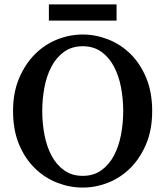

<svg xmlns="http://www.w3.org/2000/svg" viewBox="-20 -833 748 868"><path d="M171 -331Q171 -276 181 -223.5Q191 -171 213 -129.5Q235 -88 270 -63Q305 -38 354 -38Q403 -38 438 -63Q473 -88 495 -129.5Q517 -171 527 -223.5Q537 -276 537 -331Q537 -386 527 -438.5Q517 -491 495 -532.5Q473 -574 438 -599Q403 -624 354 -624Q305 -624 270 -599Q235 -574 213 -532.5Q191 -491 181 -438.5Q171 -386 171 -331ZM354 -677Q412 -677 468.5 -655Q525 -633 569.5 -589.5Q614 -546 641 -481Q668 -416 668 -331Q668 -247 641 -182.5Q614 -118 570 -74Q526 -30 469.5 -7.5Q413 15 354 15Q295 15 238.5 -7Q182 -29 137.5 -72.5Q93 -116 66 -180.5Q39 -245 39 -331Q39 -415 66.5 -479.5Q94 -544 138 -588Q182 -632 238.5 -654.5Q295 -677 354 -677ZM201 -813H507V-740H201Z"/></svg>

Font: Source Serif Pro Semibold
Style: Regular
Weight: 600
Designer: Frank Grießhammer
Foundry: Adobe Systems Incorporated
Version: Version 1.014;PS Version 1.0;hotconv 1.0.73;makeotf.lib2.5.5